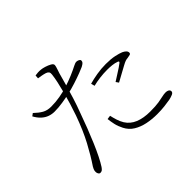

<svg xmlns="http://www.w3.org/2000/svg" viewBox="-163 -1035 1327 1327"><g transform="rotate(-45 500.0 -372.0)"><path d="M303 -741 305 -767Q319 -769 331.5 -770Q344 -771 361 -769Q374 -768 395 -761.5Q416 -755 433 -745.5Q450 -736 450 -725Q450 -718 447 -707.5Q444 -697 440 -685Q436 -673 432 -661Q423 -628 409 -578Q395 -528 377.5 -472Q360 -416 340 -364Q321 -310 300 -256Q279 -202 258 -152.5Q237 -103 217 -63Q197 -23 180 3Q171 16 164 21Q157 26 146 26Q138 26 132.5 17.5Q127 9 127 -2Q127 -9 128 -14.5Q129 -20 132 -26.5Q135 -33 140 -42Q182 -104 225 -184.5Q268 -265 307 -374Q321 -414 334.5 -458Q348 -502 359.5 -545.5Q371 -589 379 -626.5Q387 -664 390 -691Q392 -707 386.5 -715Q381 -723 367 -728Q351 -733 334 -736Q317 -739 303 -741ZM108 -597Q137 -569 164 -553.5Q191 -538 229 -538Q274 -538 315.5 -545.5Q357 -553 389 -563Q437 -578 475.5 -594.5Q514 -611 541 -625Q551 -630 558 -632.5Q565 -635 571 -635Q578 -635 585 -632.5Q592 -630 597 -626Q602 -622 602 -617Q602 -606 595.5 -599Q589 -592 572 -583Q562 -578 529.5 -565.5Q497 -553 455 -539.5Q413 -526 373 -517Q342 -510 301 -503.5Q260 -497 222 -497Q196 -497 172 -505.5Q148 -514 127 -533Q106 -552 89 -583ZM543 -428 536 -455Q571 -465 615 -472.5Q659 -480 704 -480Q754 -480 788.5 -472.5Q823 -465 842 -457Q857 -450 866 -441Q875 -432 875 -421Q875 -410 865 -407.5Q855 -405 843 -403Q829 -402 817.5 -398Q806 -394 786 -383Q767 -373 735.5 -355.5Q704 -338 678 -324L664 -344Q682 -356 705.5 -370.5Q729 -385 749 -398.5Q769 -412 776 -418Q788 -428 772 -433Q753 -440 729.5 -442.5Q706 -445 683 -445Q646 -445 610.5 -440.5Q575 -436 543 -428ZM472 -206 444 -202Q447 -174 453.5 -145Q460 -116 476 -85Q496 -46 532 -24Q568 -2 614 7.5Q660 17 710 17Q751 17 784.5 13Q818 9 840 5Q859 1 875.5 -6Q892 -13 892 -26Q892 -34 887 -39Q882 -44 874 -46.5Q866 -49 857 -49Q841 -49 822.5 -44.5Q804 -40 773.5 -35Q743 -30 690 -30Q624 -30 578 -49Q532 -68 507 -108Q493 -131 485 -157Q477 -183 472 -206Z"/></g></svg>

Font: Noto Serif TC
Style: Regular
Weight: 200
Designer: Ryoko NISHIZUKA 西塚涼子 (kana & ideographs); Frank Grießhammer (Latin, Greek & Cyrillic); Wenlong ZHANG 张文龙 (bopomofo); San
Foundry: Adobe
Version: Version 2.001;hotconv 1.1.0;makeotfexe 2.6.0